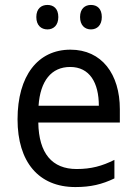

<svg xmlns="http://www.w3.org/2000/svg" viewBox="-20 -840 552 777"><path d="M127 -771C127 -737 147 -721 172 -721C197 -721 216 -738 216 -771C216 -805 197 -820 172 -820C147 -820 127 -805 127 -771ZM304 -771C304 -738 323 -721 348 -721C373 -721 392 -738 392 -771C392 -805 373 -820 348 -820C324 -820 304 -805 304 -771ZM265 -639C133 -639 51 -533 51 -357C51 -185 136 -83 285 -83C347 -83 393 -94 443 -118V-193C393 -168 349 -156 290 -156C191 -156 137 -219 135 -344H465V-398C465 -540 392 -639 265 -639ZM264 -569C343 -569 380 -505 380 -412H136C143 -513 188 -569 264 -569Z"/></svg>

Font: Noto Sans Kannada UI SemiCondensed SemiBold
Style: Regular
Weight: 600
Width: 4
Designer: Jelle Bosma - Monotype Design Team
Foundry: Monotype Imaging Inc.
Version: Version 2.006